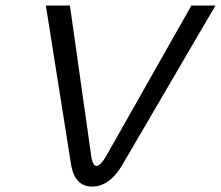

<svg xmlns="http://www.w3.org/2000/svg" viewBox="-20 -670 803 698"><path d="M315 8.3C354.2 8.3 390.8 -15 422.5 -66.7L763.3 -650H675.8L369.2 -108.3C369.2 -108.3 347.5 -66.7 330.8 -66.7C314.2 -66.7 310.8 -108.3 310.8 -108.3L234.2 -650H146.7L239.2 -66.7C249.2 -15 275.8 8.3 315 8.3Z"/></svg>

Font: BoonHome
Style: Book Oblique
Weight: 400
Italic angle: -12°
Designer: Sungsit Sawaiwan
Foundry: Sungsit Sawaiwan
Version: Version 0.2